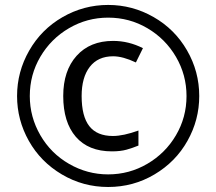

<svg xmlns="http://www.w3.org/2000/svg" viewBox="-20 -744 872 774"><path d="M436 -517.1Q375 -517.1 342 -474.6Q309.1 -432.1 309.1 -356.9Q309.1 -274.9 340.1 -235.4Q371.1 -195.8 435.1 -195.8Q477.1 -195.8 538.1 -217.8V-157.2Q514.6 -147.5 490 -140.6Q465.3 -133.8 431.2 -133.8Q336.4 -133.8 285.6 -192.6Q234.9 -251.5 234.9 -356.9Q234.9 -459 288.8 -519Q342.8 -579.1 436 -579.1Q498.5 -579.1 556.2 -549.8L527.8 -492.2Q475.1 -517.1 436 -517.1ZM48.8 -356.9Q48.8 -454.6 97.7 -540Q146.5 -625.5 231.9 -674.8Q317.4 -724.1 416 -724.1Q513.7 -724.1 599.1 -675.3Q684.6 -626.5 733.9 -541Q783.2 -455.6 783.2 -356.9Q783.2 -260.7 735.8 -176.3Q688.5 -91.8 603 -41Q517.6 9.8 416 9.8Q314.9 9.8 229.5 -40.8Q144 -91.3 96.4 -175.8Q48.8 -260.3 48.8 -356.9ZM100.1 -356.9Q100.1 -272.5 142.6 -199Q185.1 -125.5 258.5 -83.3Q332 -41 416 -41Q501 -41 573.7 -83.5Q646.5 -126 689.2 -198.5Q731.9 -271 731.9 -356.9Q731.9 -441.9 689.5 -514.6Q647 -587.4 574.5 -630.1Q502 -672.9 416 -672.9Q331.1 -672.9 258.3 -630.4Q185.5 -587.9 142.8 -515.4Q100.1 -442.9 100.1 -356.9Z"/></svg>

Font: WebKoruri
Style: Regular
Weight: 400
Foundry: lindwurm / mohemohe
Version: Version 1.00